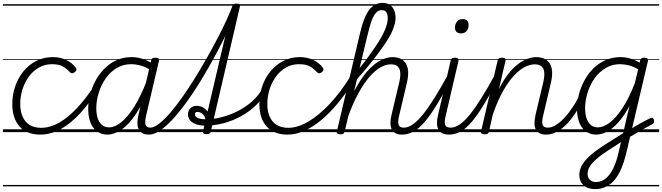

<svg xmlns="http://www.w3.org/2000/svg" viewBox="-20 -914 4579 1328"><path d="M260 17Q165 17 115 -39.5Q65 -96 65 -194Q65 -258 85 -316.5Q105 -375 142 -420.5Q179 -466 230.5 -492.5Q282 -519 345 -519Q398 -519 439.5 -498.5Q481 -478 504 -445Q510 -437 508.5 -430Q507 -423 497 -415Q487 -407 479 -407Q471 -407 464 -414Q442 -439 414.5 -454.5Q387 -470 339 -470Q290 -470 249.5 -447Q209 -424 180 -384.5Q151 -345 135.5 -296Q120 -247 120 -193Q120 -145 136 -108Q152 -71 184 -50.5Q216 -30 265 -30Q275 -30 280 -23Q285 -16 284 -6.5Q283 3 277 10Q271 17 260 17ZM0 365H523V375H0ZM0 -20H523V0H0ZM0 -505H523V-500H0ZM0 -885H523V-875H0Z M259 17Q250 17 246 10Q242 3 242.5 -6.5Q243 -16 248.5 -23Q254 -30 265 -30Q326 -30 388 -65Q450 -100 513 -167Q576 -234 638 -330Q643 -337 652 -335Q661 -333 666.5 -326Q672 -319 666 -310Q603 -205 536 -132Q469 -59 400 -21Q331 17 259 17ZM524 365V375ZM524 -20V0ZM524 -505V-500ZM524 -885V-875Z M722 17Q682 17 652 -4.5Q622 -26 606 -66Q590 -106 590 -161Q590 -207 602.5 -257Q615 -307 639.5 -353.5Q664 -400 700.5 -437.5Q737 -475 784.5 -497Q832 -519 891 -519Q929 -519 967.5 -506.5Q1006 -494 1039 -470L1029 -425Q987 -452 952 -461Q917 -470 887 -470Q841 -470 803 -451.5Q765 -433 736 -402Q707 -371 687 -331.5Q667 -292 656.5 -249Q646 -206 646 -165Q646 -127 655.5 -97Q665 -67 685 -50Q705 -33 734 -33Q774 -33 818.5 -68.5Q863 -104 908.5 -176Q954 -248 996 -358L1013 -313Q968 -196 918.5 -123Q869 -50 819 -16.5Q769 17 722 17ZM1010 17Q984 17 966.5 8Q949 -1 940 -18.5Q931 -36 930.5 -60.5Q930 -85 937 -116L1025 -495Q1028 -506 1034.5 -510.5Q1041 -515 1055 -515Q1071 -515 1076.5 -508.5Q1082 -502 1079 -491L991 -116Q980 -71 987 -51Q994 -31 1022 -31Q1032 -31 1036.5 -23.5Q1041 -16 1039.5 -7Q1038 2 1031 9.5Q1024 17 1010 17ZM523 365H1158V375H523ZM523 -20H1158V0H523ZM523 -505H1158V-500H523ZM523 -885H1158V-875H523Z M1011 17Q1000 17 996 9.5Q992 2 993.5 -7Q995 -16 1001 -23.5Q1007 -31 1018 -31Q1045 -31 1080.5 -58.5Q1116 -86 1157 -133.5Q1198 -181 1241.5 -242.5Q1285 -304 1328 -373.5Q1371 -443 1411.5 -514.5Q1452 -586 1486.5 -652.5Q1521 -719 1546.5 -774.5Q1572 -830 1586 -869Q1589 -877 1596 -880.5Q1603 -884 1610.5 -884Q1618 -884 1622.5 -879.5Q1627 -875 1625 -869Q1609 -823 1582 -760.5Q1555 -698 1519 -626.5Q1483 -555 1441.5 -480.5Q1400 -406 1355 -333.5Q1310 -261 1263.5 -198Q1217 -135 1172 -86.5Q1127 -38 1086 -10.5Q1045 17 1011 17ZM1158 365H1183V375H1158ZM1158 -20H1183V0H1158ZM1158 -505H1183V-500H1158ZM1158 -885H1183V-875H1158Z M1408 14Q1395 14 1388.5 9.5Q1382 5 1384 -6L1586 -869Q1589 -880 1595.5 -884.5Q1602 -889 1615 -889Q1631 -889 1636.5 -883.5Q1642 -878 1639 -867L1438 -4Q1436 5 1429 9.5Q1422 14 1408 14ZM1183 365H1697V375H1183ZM1183 -20H1697V0H1183ZM1183 -505H1697V-500H1183ZM1183 -885H1697V-875H1183Z M1399 -45Q1365 -45 1338 -54Q1311 -63 1295.5 -81Q1280 -99 1280 -123Q1280 -148 1296.5 -165Q1313 -182 1340 -182Q1367 -182 1389 -168Q1411 -154 1423 -131Q1435 -108 1428 -79L1399 -65Q1404 -89 1396 -105.5Q1388 -122 1374 -131Q1360 -140 1346 -140Q1328 -140 1328 -124Q1328 -109 1346.5 -99Q1365 -89 1403 -89Q1457 -89 1515 -104Q1573 -119 1626.5 -146.5Q1680 -174 1723.5 -212.5Q1767 -251 1792 -297Q1797 -307 1806.5 -307.5Q1816 -308 1822.5 -301.5Q1829 -295 1823 -285Q1796 -230 1750.5 -186Q1705 -142 1647 -110Q1589 -78 1525.5 -61.5Q1462 -45 1399 -45ZM1697 365V375ZM1697 -20V0ZM1697 -505V-500ZM1697 -885V-875Z M1969 17Q1874 17 1824 -39.5Q1774 -96 1774 -194Q1774 -258 1793.5 -316.5Q1813 -375 1850.5 -420.5Q1888 -466 1939.5 -492.5Q1991 -519 2053 -519Q2107 -519 2148.5 -498.5Q2190 -478 2213 -445Q2219 -437 2217.5 -430Q2216 -423 2206 -415Q2196 -407 2188 -407Q2180 -407 2173 -414Q2151 -439 2123.5 -454.5Q2096 -470 2048 -470Q1998 -470 1958 -447Q1918 -424 1889 -384.5Q1860 -345 1844.5 -296Q1829 -247 1829 -193Q1829 -145 1845 -108Q1861 -71 1893 -50.5Q1925 -30 1973 -30Q1984 -30 1989 -23Q1994 -16 1993 -6.5Q1992 3 1985.5 10Q1979 17 1969 17ZM1697 365H2232V375H1697ZM1697 -20H2232V0H1697ZM1697 -505H2232V-500H1697ZM1697 -885H2232V-875H1697Z M1969 17Q1958 17 1953 10Q1948 3 1948.5 -6.5Q1949 -16 1955.5 -23Q1962 -30 1974 -30Q2040 -30 2113.5 -73.5Q2187 -117 2261.5 -196.5Q2336 -276 2404 -386Q2413 -400 2421.5 -397Q2430 -394 2433.5 -382.5Q2437 -371 2430 -359Q2374 -269 2316 -199Q2258 -129 2199 -81Q2140 -33 2082.5 -8Q2025 17 1969 17ZM2232 365V375ZM2232 -20V0ZM2232 -505V-500ZM2232 -885V-875Z M2760 17Q2734 17 2716.5 8Q2699 -1 2690 -19Q2681 -37 2680.5 -62Q2680 -87 2688 -119L2741 -343Q2751 -385 2748.5 -413Q2746 -441 2730 -455Q2714 -469 2682 -469Q2649 -469 2612.5 -448.5Q2576 -428 2537 -384Q2498 -340 2459.5 -270Q2421 -200 2385 -101L2381 -171Q2417 -266 2457 -332.5Q2497 -399 2538 -440Q2579 -481 2619 -500Q2659 -519 2695 -519Q2735 -519 2763 -500.5Q2791 -482 2800 -442.5Q2809 -403 2794 -340L2742 -119Q2730 -73 2736.5 -52Q2743 -31 2773 -31Q2783 -31 2787.5 -23.5Q2792 -16 2790.5 -7Q2789 2 2781.5 9.5Q2774 17 2760 17ZM2334 15Q2322 15 2314.5 10Q2307 5 2310 -5L2470 -684Q2495 -793 2532 -843.5Q2569 -894 2624 -894Q2656 -894 2676 -880.5Q2696 -867 2706 -843.5Q2716 -820 2716 -791Q2716 -773 2711 -752Q2706 -731 2696.5 -707Q2687 -683 2671.5 -656.5Q2656 -630 2634.5 -599Q2613 -568 2586 -532Q2559 -496 2525 -454.5Q2491 -413 2449 -366L2364 -4Q2361 6 2355 10.5Q2349 15 2334 15ZM2467 -443Q2502 -486 2529.5 -524Q2557 -562 2578.5 -594Q2600 -626 2616 -654Q2632 -682 2642 -706Q2652 -730 2657 -750.5Q2662 -771 2662 -789Q2662 -805 2658 -817.5Q2654 -830 2645 -837Q2636 -844 2620 -844Q2599 -844 2582 -827Q2565 -810 2550.5 -771Q2536 -732 2521 -667ZM2232 365H2908V375H2232ZM2232 -20H2908V0H2232ZM2232 -505H2908V-500H2232ZM2232 -885H2908V-875H2232Z M2760 17Q2750 17 2745 9.5Q2740 2 2741 -7Q2742 -16 2750 -23.5Q2758 -31 2773 -31Q2801 -31 2833 -52Q2865 -73 2901.5 -117.5Q2938 -162 2982.5 -232.5Q3027 -303 3081 -402Q3086 -413 3095.5 -412.5Q3105 -412 3110.5 -404.5Q3116 -397 3111 -387Q3054 -277 3007.5 -200Q2961 -123 2921 -75Q2881 -27 2842 -5Q2803 17 2760 17ZM2908 365V375ZM2908 -20V0ZM2908 -505V-500ZM2908 -885V-875Z M3086 17Q3058 17 3039.5 8Q3021 -1 3012 -18.5Q3003 -36 3002.5 -61.5Q3002 -87 3010 -119L3097 -495Q3100 -506 3106 -510.5Q3112 -515 3126 -515Q3141 -515 3147.5 -509Q3154 -503 3151 -492L3064 -119Q3052 -73 3058.5 -52Q3065 -31 3098 -31Q3108 -31 3112.5 -23.5Q3117 -16 3115.5 -7Q3114 2 3106.5 9.5Q3099 17 3086 17ZM3168 -683Q3149 -683 3138 -693Q3127 -703 3127 -723Q3127 -747 3140.5 -764.5Q3154 -782 3180 -782Q3199 -782 3210 -772Q3221 -762 3221 -742Q3222 -718 3208 -700.5Q3194 -683 3168 -683ZM2908 365H3233V375H2908ZM2908 -20H3233V0H2908ZM2908 -505H3233V-500H2908ZM2908 -885H3233V-875H2908Z M3085 17Q3075 17 3070 9.5Q3065 2 3066 -7Q3067 -16 3075 -23.5Q3083 -31 3098 -31Q3126 -31 3158 -52Q3190 -73 3226.5 -117.5Q3263 -162 3307.5 -232.5Q3352 -303 3406 -402Q3411 -413 3420.5 -412.5Q3430 -412 3435.5 -404.5Q3441 -397 3436 -387Q3379 -277 3332.5 -200Q3286 -123 3246 -75Q3206 -27 3167 -5Q3128 17 3085 17ZM3233 365V375ZM3233 -20V0ZM3233 -505V-500ZM3233 -885V-875Z M3757 17Q3731 17 3713 8Q3695 -1 3686 -18.5Q3677 -36 3677 -61.5Q3677 -87 3684 -119L3737 -343Q3747 -385 3744.5 -413Q3742 -441 3725.5 -455Q3709 -469 3678 -469Q3646 -469 3609.5 -450.5Q3573 -432 3534.5 -390.5Q3496 -349 3458.5 -282.5Q3421 -216 3388 -120L3362 -4Q3360 6 3353.5 10.5Q3347 15 3332 15Q3320 15 3312 10Q3304 5 3307 -5L3422 -495Q3425 -506 3431 -510.5Q3437 -515 3451 -515Q3467 -515 3473 -509.5Q3479 -504 3476 -492L3431 -298Q3462 -360 3495.5 -402.5Q3529 -445 3563 -470.5Q3597 -496 3629 -507.5Q3661 -519 3689 -519Q3730 -519 3758 -500.5Q3786 -482 3795.5 -442.5Q3805 -403 3790 -340L3738 -119Q3726 -73 3732.5 -52Q3739 -31 3769 -31Q3779 -31 3783.5 -23.5Q3788 -16 3786.5 -7Q3785 2 3778 9.5Q3771 17 3757 17ZM3233 365H3904V375H3233ZM3233 -20H3904V0H3233ZM3233 -505H3904V-500H3233ZM3233 -885H3904V-875H3233Z M3756 17Q3746 17 3741 9.5Q3736 2 3737 -7Q3738 -16 3746 -23.5Q3754 -31 3769 -31Q3796 -31 3825.5 -49.5Q3855 -68 3885.5 -101Q3916 -134 3945 -178.5Q3974 -223 3998 -276Q4003 -286 4011.5 -286Q4020 -286 4026.5 -279.5Q4033 -273 4029 -263Q4004 -204 3973 -152.5Q3942 -101 3907 -63Q3872 -25 3834 -4Q3796 17 3756 17ZM3904 365V375ZM3904 -20V0ZM3904 -505V-500ZM3904 -885V-875Z M4331 -14Q4351 -27 4369.5 -38Q4388 -49 4406.5 -59.5Q4425 -70 4442.5 -79Q4460 -88 4477 -96Q4488 -101 4494.5 -97Q4501 -93 4503.5 -84.5Q4506 -76 4503 -67.5Q4500 -59 4491 -54Q4471 -44 4450 -32.5Q4429 -21 4408 -9Q4387 3 4365.5 16Q4344 29 4322 42ZM4095 394Q4045 394 4016 367Q3987 340 3987 297Q3987 266 4000 239Q4013 212 4036.5 186.5Q4060 161 4094.5 135Q4129 109 4171 82Q4191 70 4211 57.5Q4231 45 4250.5 32Q4270 19 4290 7L4334 -182Q4296 -111 4256.5 -67Q4217 -23 4178.5 -3Q4140 17 4103 17Q4063 17 4033 -4.5Q4003 -26 3987 -66Q3971 -106 3971 -161Q3971 -208 3983.5 -258Q3996 -308 4020.5 -354.5Q4045 -401 4081.5 -438Q4118 -475 4166 -497Q4214 -519 4273 -519Q4295 -519 4317.5 -514.5Q4340 -510 4362 -501.5Q4384 -493 4404 -481L4408 -497Q4411 -507 4417.5 -511Q4424 -515 4437 -515Q4453 -515 4458.5 -508.5Q4464 -502 4461 -490L4310 152Q4297 205 4278.5 249.5Q4260 294 4234 326.5Q4208 359 4173.5 376.5Q4139 394 4095 394ZM4103 345Q4141 345 4171 319.5Q4201 294 4222.5 249Q4244 204 4257 147L4275 69Q4261 78 4247.5 87Q4234 96 4220.5 104.5Q4207 113 4193 122Q4156 146 4128.5 167Q4101 188 4082 208Q4063 228 4053.5 248Q4044 268 4044 290Q4044 305 4050.5 317.5Q4057 330 4070 337.5Q4083 345 4103 345ZM4116 -33Q4154 -33 4197.5 -66Q4241 -99 4285.5 -166.5Q4330 -234 4371 -339L4394 -435Q4357 -456 4326 -463Q4295 -470 4268 -470Q4222 -470 4184.5 -451.5Q4147 -433 4117.5 -402Q4088 -371 4068 -331.5Q4048 -292 4037.5 -249Q4027 -206 4027 -165Q4027 -127 4036.5 -97Q4046 -67 4066 -50Q4086 -33 4116 -33ZM3904 365H4539V375H3904ZM3904 -20H4539V0H3904ZM3904 -505H4539V-500H3904ZM3904 -885H4539V-875H3904Z"/></svg>

Font: Playwrite AT Guides
Style: Italic
Weight: 400
Italic angle: -13.0072°
Designer: Veronika Burian, José Scaglione
Foundry: TypeTogether
Version: Version 1.002